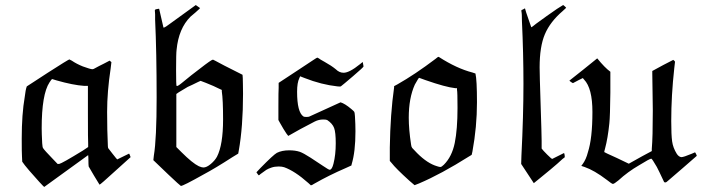

<svg xmlns="http://www.w3.org/2000/svg" viewBox="-20 -705 2782 760"><path d="M86 -363Q97 -370 114.5 -381.5Q132 -393 169 -417Q206 -441 230.5 -456Q255 -471 255 -470L256 -469Q258 -468 260 -467Q262 -466 264 -465Q283 -452 308 -442Q338 -431 346 -431Q350 -431 358 -436Q360 -437 372 -443.5Q384 -450 391 -453L414 -465Q418 -461 421 -459L418 -434Q404 -342 404 -262Q404 -189 407 -126L408 -119L425 -97Q443 -74 444 -74L491 -97Q492 -97 497 -83L436 -28Q377 26 374 26Q364 10 352 -10L331 -46Q330 -54 330 -69Q330 -84 329 -91L242 -28L155 35Q154 35 135.5 15Q117 -5 96 -29.5Q75 -54 68 -65L67 -86Q66 -100 66 -156Q66 -253 78 -322Q81 -349 86 -363ZM203 -387 187 -392Q184 -392 176 -379Q145 -332 145 -197Q145 -178 147 -138Q148 -121 151 -118Q156 -110 187 -78L208 -56H214Q225 -58 308 -109L329 -123V-136Q328 -143 328 -257V-365H314Q269 -368 203 -387Z M610 -670 627 -596Q627 -595 632 -597Q635 -598 650 -609Q694 -641 755 -685L772 -673Q771 -671 753.5 -655.5Q736 -640 734 -639Q687 -592 679 -508Q677 -494 677 -427Q677 -367 679 -365Q682 -362 699 -376Q740 -410 771 -433Q817 -469 823 -469Q828 -467 833 -464Q850 -454 940 -409L941 -396Q941 -394 941.5 -372Q942 -350 942 -334Q942 -203 925 -108L923 -97L900 -83Q832 -39 785 -14Q705 31 696 31Q692 29 647 -13.5Q602 -56 587 -71L589 -89Q600 -155 600 -319Q600 -500 594 -627Q594 -632 594 -638Q594 -644 594 -648Q594 -652 593.5 -656Q593 -660 593 -662V-664Q593 -668 601 -669Q610 -671 610 -670ZM795 -377 774 -385Q773 -385 764 -380.5Q755 -376 741.5 -369.5Q728 -363 723 -361Q713 -355 688 -340L678 -333V-123L698 -103Q742 -59 767 -47Q779 -42 785 -42Q798 -42 814.5 -56Q831 -70 839 -85Q863 -132 863 -232Q863 -310 858 -343V-349L845 -355Q830 -363 795 -377Z M1004 -11Q1001 -14 995 -23L1012 -41Q1062 -92 1076 -100Q1096 -110 1125 -110Q1149 -110 1167 -104Q1181 -99 1209 -81Q1237 -63 1259 -48Q1281 -33 1285 -33Q1294 -33 1300 -57Q1309 -92 1309 -138Q1309 -181 1302.5 -198.5Q1296 -216 1275 -230Q1270 -232 1259 -232Q1242 -232 1226 -224Q1221 -222 1169 -194L1121 -167L1114 -176Q1103 -192 1088 -219L1082 -230V-284Q1082 -346 1083 -357V-377L1159 -427Q1194 -450 1215 -464Q1236 -478 1236 -477L1238 -476Q1240 -475 1242 -474Q1245 -471 1265 -460Q1292 -445 1309 -431Q1323 -417 1340 -417Q1363 -417 1405 -451Q1410 -455 1413 -457.5Q1416 -460 1416 -459Q1419 -443 1419 -442Q1419 -439 1377.5 -403.5Q1336 -368 1329 -363Q1327 -362 1316 -363Q1252 -370 1186 -396Q1169 -403 1168 -403Q1167 -400 1165 -396Q1156 -378 1156 -342Q1156 -261 1181 -244Q1184 -242 1194 -242L1203 -243Q1287 -281 1328 -300Q1345 -295 1370 -274Q1381 -265 1382.5 -262Q1384 -259 1385 -245Q1387 -213 1387 -185Q1387 -104 1372 -55L1371 -50L1349 -40Q1282 -11 1226 21Q1224 22 1221.5 23.5Q1219 25 1217.5 26Q1216 27 1214.5 27.5Q1213 28 1212 28L1211 29Q1206 25 1200 19Q1147 -28 1105 -43Q1096 -46 1083 -46Q1067 -46 1054 -41.5Q1041 -37 1034 -32.5Q1027 -28 1011 -16Q1006 -11 1004 -11Z M1523 -121Q1525 -254 1540 -359V-364L1553 -371Q1622 -410 1704 -472Q1713 -480 1716 -480Q1717 -480 1718 -479Q1788 -434 1850 -418L1862 -414Q1868 -389 1868 -300Q1868 -203 1850 -105Q1847 -94 1847 -92L1837 -86Q1726 -16 1639 21L1621 28Q1616 24 1600 10Q1547 -38 1530 -60L1523 -68ZM1791 -278Q1791 -341 1789 -349V-356H1782Q1744 -360 1664 -388L1639 -397Q1637 -397 1622 -370Q1598 -317 1598 -239Q1598 -193 1607 -134Q1608 -124 1611.5 -119.5Q1615 -115 1631 -99Q1672 -58 1710 -47Q1719 -44 1723 -44Q1728 -44 1737 -53Q1769 -85 1780 -139Q1791 -193 1791 -278Z M2166 -76 2212 -99Q2214 -99 2215 -91Q2216 -83 2215 -82L2207 -76Q2200 -69 2186 -57Q2172 -45 2159 -34Q2138 -17 2117 0.5Q2096 18 2093 20Q2085 8 2068 -18Q2051 -44 2043 -56L2044 -89Q2052 -247 2052 -373Q2052 -494 2046 -621Q2046 -653 2044 -659V-665L2051 -668L2058 -672L2063 -655Q2067 -642 2076 -617L2083 -597Q2085 -597 2102 -611Q2144 -642 2185 -670L2209 -685Q2210 -685 2215.5 -680Q2221 -675 2221 -674Q2215 -668 2207 -661Q2158 -619 2137 -570Q2116 -521 2116 -438Q2116 -411 2120 -290Q2124 -169 2124 -147V-117Q2129 -110 2146 -93Q2163 -76 2166 -76Z M2645 -468Q2649 -465 2652 -461L2649 -435Q2637 -327 2637 -226Q2637 -171 2640.5 -145.5Q2644 -120 2659 -96Q2667 -84 2677 -83Q2686 -83 2717 -96L2731 -102Q2732 -102 2735 -96Q2738 -90 2738 -88Q2724 -75 2683.5 -40.5Q2643 -6 2626 9Q2617 18 2613 17L2609 16Q2587 -31 2580 -44Q2561 -77 2558 -77Q2552 -77 2510 -51Q2465 -25 2428 9Q2411 23 2406 23Q2402 23 2382 7Q2332 -31 2294 -44L2282 -48Q2281 -48 2282 -50Q2283 -52 2286 -55Q2300 -74 2307 -102Q2325 -157 2325 -262Q2325 -356 2292 -390L2287 -396Q2274 -390 2248 -376Q2245 -377 2239.5 -381Q2234 -385 2234 -386Q2253 -401 2289.5 -430Q2326 -459 2344 -474Q2374 -437 2396 -421V-339Q2395 -244 2392 -217Q2386 -158 2375 -117Q2371 -103 2372 -103Q2372 -102 2421 -80L2469 -57Q2529 -91 2560 -107V-116Q2564 -161 2564 -268Q2564 -291 2563 -343Q2562 -395 2562 -412V-424Q2607 -449 2645 -468Z"/></svg>

Font: KaTeX_Fraktur
Style: Regular
Weight: 400
Version: Version 1.1; ttfautohint (v1.3)